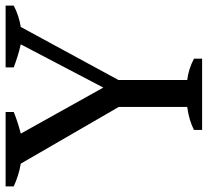

<svg xmlns="http://www.w3.org/2000/svg" viewBox="-48 -692 740 684"><g transform="rotate(-90 322.0 -350.0)"><path d="M424 -671C448 -662 475 -653 506 -646L352 -352L188 -646C220 -654 245 -663 265 -671V-700H0V-671C25 -660 50 -651 81 -646L283 -297V-53C252 -49 225 -41 201 -29V0H455V-29C430 -42 405 -50 379 -53V-298L568 -646C593 -650 619 -658 644 -671V-700H424Z"/></g></svg>

Font: PT Serif
Style: Regular
Weight: 400
Designer: A.Korolkova, O.Umpeleva, V.Yefimov
Foundry: ParaType Ltd
Version: Version 1.000;PS 001.000;hotconv 1.0.88;makeotf.lib2.5.64775